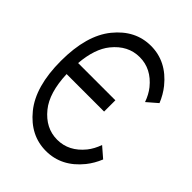

<svg xmlns="http://www.w3.org/2000/svg" viewBox="-231 -940 1059 1059"><g transform="rotate(45 299.0 -410.0)"><path d="M100.1 -468.8H390.6V-380.9H98.1Q103.5 -239.7 162.1 -167.5Q226.6 -87.9 317.4 -87.9Q408.2 -87.9 472.7 -167.5Q497.6 -198.7 513.2 -242.7L573.7 -190.4Q554.2 -142.6 524.4 -105.5Q439 0 317.4 0Q195.8 0 110.1 -105.5Q24.4 -210.9 24.4 -410.2Q24.4 -609.4 110.1 -714.8Q195.8 -820.3 317.4 -820.3Q439 -820.3 524.4 -714.8Q554.2 -677.7 573.7 -629.9L513.2 -577.6Q497.6 -621.6 472.7 -652.8Q408.2 -732.4 317.4 -732.4Q226.6 -732.4 162.1 -652.8Q109.9 -588.4 100.1 -468.8Z"/></g></svg>

Font: Gap Sans
Style: Regular
Weight: 400
Designer: Alexandre Liziard and Étienne Ozeray
Foundry: Interstices.io
Version: Version 1.6.1 - December 3. 2014